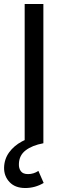

<svg xmlns="http://www.w3.org/2000/svg" viewBox="-30 -720 332 965"><path d="M94 0V-700H188V0ZM97 225Q46 225 18 195.2Q-10 165.5 -9.5 123Q-8.5 79.5 15.8 46Q40 12.5 80.5 -9.2Q121 -31 170.5 -40L188 0Q131.5 10.5 98.8 35.8Q66 61 65 104Q64 126 74.8 140.5Q85.5 155 111 155Q139 155 163 139L189.5 199.5Q146.5 225 97 225Z"/></svg>

Font: Geologica Light
Style: Regular
Weight: 300
Designer: Sindre Bremnes, Frode Helland
Foundry: Monokrom Skriftforlag AS
Version: Version 1.010; ttfautohint (v1.8.4.7-5d5b);gftools[0.9.28]